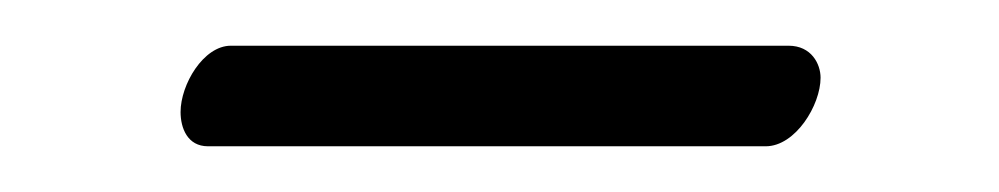

<svg xmlns="http://www.w3.org/2000/svg" viewBox="-20 -593 437 84"><path d="M315 -529C328 -529 339 -547 339 -559C339 -565 335 -573 325 -573H81C69 -573 59 -556 59 -544C59 -537 62 -529 71 -529Z"/></svg>

Font: Libertinus Serif
Style: Regular
Weight: 400
Designer: Philipp H. Poll, Khaled Hosny
Foundry: Caleb Maclennan
Version: Version 7.050;RELEASE